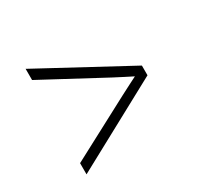

<svg xmlns="http://www.w3.org/2000/svg" viewBox="-112 -724 824 788"><g transform="rotate(-30 300.0 -330.0)"><path d="M90 -80V-133L381 -287Q402 -298 425.5 -310Q449 -322 463 -329Q449 -336 425.5 -348Q402 -360 381 -371L90 -527V-580L510 -353V-307Z"/></g></svg>

Font: Pitagon Sans Mono Thin
Style: Regular
Weight: 100
Monospace: yes
Designer: Travis Tran
Foundry: Pitagon
Version: Version 1.001; ttfautohint (v1.8.4.7-5d5b);gftools[0.9.26]